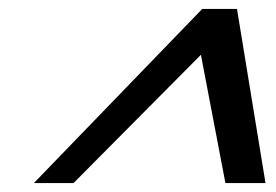

<svg xmlns="http://www.w3.org/2000/svg" viewBox="-20 -698 619 431"><path d="M486 -287 431 -575 145 -287H56L434 -678H512L576 -287Z"/></svg>

Font: Ibarra Real Nova
Style: Bold Italic
Weight: 700
Italic angle: -22°
Designer: Jose Maria Ribagorda & Octavio Pardo
Foundry: Octavio Pardo
Version: Version 1.014